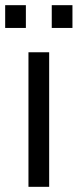

<svg xmlns="http://www.w3.org/2000/svg" viewBox="-30 -722 300 742"><path d="M80 0V-520H160V0ZM-10 -614V-702H70V-614ZM170 -614V-702H250V-614Z"/></svg>

Font: Oxanium
Style: Regular
Weight: 400
Designer: Severin Meyer
Version: Version 1.001